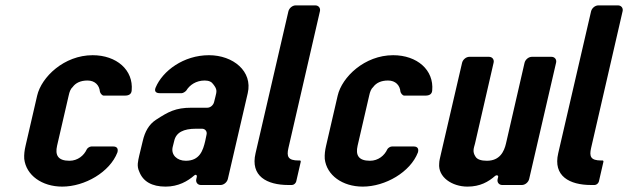

<svg xmlns="http://www.w3.org/2000/svg" viewBox="-20 -687 2333 713"><path d="M238 -90C195 -90 184 -111 192 -146L235 -332C238 -346 242 -357 250 -364C261 -379 279 -388 305 -388C333 -388 349 -370 351 -347C352 -341 359 -332 365 -332H444C458 -332 468 -337 469 -351C476 -427 413 -482 324 -482C218 -482 134 -401 118 -332L75 -146C71 -129 69 -113 70 -97C77 -36 136 6 211 6C295 6 388 -48 416 -121C420 -135 414 -143 401 -143H319C313 -143 304 -137 302 -132C292 -110 269 -90 238 -90Z M711 -31 709 -22C706 -10 714 0 726 0H799C811 0 823 -10 826 -22L900 -341C919 -422 846 -482 756 -482C662 -482 584 -424 558 -362C552 -348 559 -341 573 -341H655C660 -341 669 -347 672 -351C684 -371 708 -388 740 -388C756 -388 766 -383 772 -374C787 -355 785 -348 780 -328L775 -308C772 -296 761 -287 750 -287H691C632 -287 605 -272 559 -242C533 -225 518 -198 510 -163L497 -109C493 -90 487 -71 497 -50C511 -13 544 6 595 6C642 6 677 -14 702 -36C707 -40 712 -37 711 -31ZM708 -209H730C742 -209 750 -199 747 -187L742 -163C734 -129 722 -90 670 -90C637 -90 615 -112 621 -140L627 -164C634 -195 661 -209 708 -209Z M1051 0H1064C1071 0 1078 -6 1080 -13L1097 -87C1097 -89 1096 -91 1094 -91H1089C1049 -91 1044 -106 1051 -137L1168 -645C1171 -657 1163 -667 1151 -667H1078C1066 -667 1054 -657 1051 -645L929 -118C909 -33 971 0 1051 0Z M1354 -90C1311 -90 1300 -111 1308 -146L1351 -332C1354 -346 1358 -357 1366 -364C1377 -379 1395 -388 1421 -388C1449 -388 1465 -370 1467 -347C1468 -341 1475 -332 1481 -332H1560C1574 -332 1584 -337 1585 -351C1592 -427 1529 -482 1440 -482C1334 -482 1250 -401 1234 -332L1191 -146C1187 -129 1185 -113 1186 -97C1193 -36 1252 6 1327 6C1411 6 1504 -48 1532 -121C1536 -135 1530 -143 1517 -143H1435C1429 -143 1420 -137 1418 -132C1408 -110 1385 -90 1354 -90Z M1830 -30 1828 -22C1825 -10 1833 0 1845 0H1918C1930 0 1942 -10 1945 -22L2045 -454C2048 -466 2040 -476 2028 -476H1955C1943 -476 1931 -466 1928 -454L1859 -154C1852 -124 1836 -90 1788 -90C1767 -90 1752 -95 1746 -105C1733 -124 1740 -138 1744 -154L1813 -454C1816 -466 1808 -476 1796 -476H1723C1711 -476 1699 -466 1696 -454L1618 -118C1614 -101 1611 -89 1611 -80C1606 -29 1659 6 1716 6C1763 6 1794 -12 1819 -34C1824 -38 1831 -36 1830 -30Z M2175 0H2188C2195 0 2202 -6 2204 -13L2221 -87C2221 -89 2220 -91 2218 -91H2213C2173 -91 2168 -106 2175 -137L2292 -645C2295 -657 2287 -667 2275 -667H2202C2190 -667 2178 -657 2175 -645L2053 -118C2033 -33 2095 0 2175 0Z"/></svg>

Font: DIN Rundschrift
Style: BreitKursiv
Weight: 400
Width: 7
Version: Version 1.027